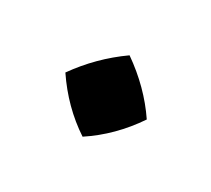

<svg xmlns="http://www.w3.org/2000/svg" viewBox="-48 -197 315 286"><g transform="rotate(30 110.0 -54.0)"><path d="M40 -54Q69 -95 110 -124Q153 -94 180 -54Q151 -11 110 16Q69 -11 40 -54Z"/></g></svg>

Font: Galdeano
Style: Regular
Weight: 400
Designer: Dario Manuel Muhafara
Foundry: Dario Manuel Muhafara
Version: Version 1.001